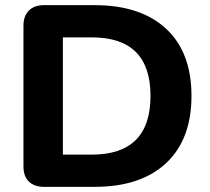

<svg xmlns="http://www.w3.org/2000/svg" viewBox="-20 -725 813 745"><path d="M151 0Q113 0 92 -20.5Q71 -41 71 -80V-625Q71 -663 92 -684Q113 -705 151 -705H347Q526 -705 624.5 -613.5Q723 -522 723 -353Q723 -184 624.5 -92Q526 0 347 0ZM224 -125H336Q564 -125 564 -353Q564 -580 336 -580H224Z"/></svg>

Font: Chiron GoRound TC
Style: Bold
Weight: 700
Designer: Ryoko NISHIZUKA 西塚涼子 (kana, bopomofo & ideographs); Paul D. Hunt (Latin, Greek & Cyrillic); Sandoll Communications 산돌커뮤니
Foundry: Adobe
Version: Version 1.000;hotconv 1.1.1;makeotfexe 2.6.0